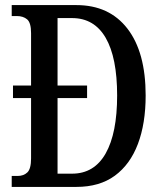

<svg xmlns="http://www.w3.org/2000/svg" viewBox="-20 -734 637 754"><path d="M26 0V-43H49Q73 -43 87.5 -57Q102 -71 102 -112V-349H31V-398H102V-604Q102 -645 86.5 -658Q71 -671 46 -671H26V-714H280Q409 -714 480.5 -621.5Q552 -529 552 -359Q552 -249 521.5 -168.5Q491 -88 431 -44Q371 0 280 0ZM263 -52Q350 -52 395 -131.5Q440 -211 440 -359Q440 -508 395 -585.5Q350 -663 263 -663H206V-398H322V-349H206V-52Z"/></svg>

Font: Noto Serif ExtraCondensed Medium
Style: Regular
Weight: 500
Width: 2
Designer: Monotype Design Team
Foundry: Monotype Imaging Inc.
Version: Version 2.015